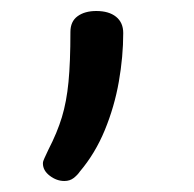

<svg xmlns="http://www.w3.org/2000/svg" viewBox="-20 -104 353 349"><path d="M97 225Q83 225 70.5 215.5Q58 206 58 193Q58 189 61 183Q64 177 68 168Q84 137 92.5 109Q101 81 104.5 45Q108 9 108 -46Q108 -65 121 -74.5Q134 -84 155 -84Q178 -84 191 -73.5Q204 -63 204 -44Q204 -1 196 44.5Q188 90 170.5 132.5Q153 175 125 208Q121 214 114 219.5Q107 225 97 225Z"/></svg>

Font: Playwrite PT
Style: Regular
Weight: 400
Designer: Veronika Burian, José Scaglione
Foundry: TypeTogether
Version: Version 1.002